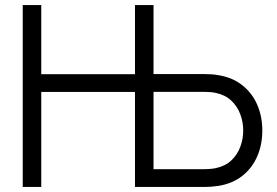

<svg xmlns="http://www.w3.org/2000/svg" viewBox="-20 -740 1098 760"><path d="M143.3 0H70V-720H143.3V-446.3H554V-376H143.3ZM792.3 0H514.3V-720H587.7V-446.7H792.3Q802.7 -446.7 816 -445.9Q829.3 -445.2 843 -442.7Q899 -434 938.2 -403.3Q977.5 -372.7 997.9 -326.1Q1018.3 -279.5 1018.3 -223.3Q1018.3 -167.2 998 -120.6Q977.7 -74 938.4 -43.3Q899.2 -12.7 843 -4Q829.3 -2 816.1 -1Q802.8 0 792.3 0ZM587.7 -376.3V-70.3H790.3Q799.5 -70.3 811.5 -71.3Q823.5 -72.3 835 -74.7Q871.8 -82.5 895.7 -105.1Q919.5 -127.7 931.1 -158.8Q942.7 -189.8 942.7 -223.3Q942.7 -256.8 931.1 -287.9Q919.5 -319 895.7 -341.6Q871.8 -364.2 835 -372Q823.5 -374.7 811.5 -375.5Q799.5 -376.3 790.3 -376.3Z"/></svg>

Font: Manrope Variable Light
Style: Regular
Weight: 200
Designer: Mikhail Sharanda
Foundry: Mikhail Sharanda
Version: Version 4.505